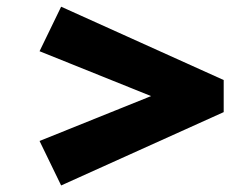

<svg xmlns="http://www.w3.org/2000/svg" viewBox="-20 -548 762 581"><path d="M165 13.2 99.7 -121.4 543.2 -299.9V-214.6L99.7 -393L165 -527.7L656.9 -305.8V-208.7Z"/></svg>

Font: Lexend Tera
Style: Regular
Weight: 400
Designer: Bonnie Shaver-Troup, Thomas Jockin
Foundry: Lexend
Version: Version 1.007